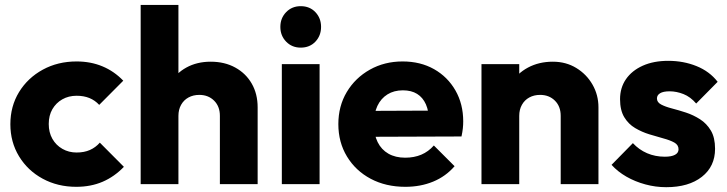

<svg xmlns="http://www.w3.org/2000/svg" viewBox="-20 -746 2947 778"><path d="M289 11Q213.5 11 152.8 -22Q92 -55 57 -112.8Q22 -170.5 22 -242.5Q22 -315.5 57.2 -373Q92.5 -430.5 153.5 -463.8Q214.5 -497 290.5 -497Q347.5 -497 395 -477.2Q442.5 -457.5 479.5 -419L382 -321Q365 -339.5 342.2 -348.8Q319.5 -358 290.5 -358Q258 -358 232.5 -343.5Q207 -329 192.2 -303.5Q177.5 -278 177.5 -243.5Q177.5 -209.5 192.2 -183.5Q207 -157.5 232.8 -142.8Q258.5 -128 290.5 -128Q321 -128 344.2 -138.2Q367.5 -148.5 384.5 -168L482 -70Q443.5 -30 395.8 -9.5Q348 11 289 11Z M871 0V-276.5Q871 -315 847.5 -338.2Q824 -361.5 787.6 -361.5Q762.9 -361.5 743.7 -351Q724.5 -340.5 713.8 -321.2Q703 -302 703 -276.5L643.5 -305.5Q643.5 -363 667.8 -405.8Q692 -448.5 734.9 -472.2Q777.9 -496 833.7 -496Q890.5 -496 933.5 -472.2Q976.5 -448.5 1000.2 -407Q1024 -365.5 1024 -311V0ZM550 0V-726H703V0Z M1122 0V-486H1275V0ZM1198.5 -553Q1163 -553 1139.5 -577.2Q1116 -601.5 1116 -637Q1116 -672.5 1139.5 -696.8Q1163 -721 1198.5 -721Q1235 -721 1258 -696.8Q1281 -672.5 1281 -637Q1281 -601.5 1258 -577.2Q1235 -553 1198.5 -553Z M1622.5 11Q1543.5 11 1482.2 -21.5Q1421 -54 1386 -111.8Q1351 -169.5 1351 -243Q1351 -316 1385.2 -373.2Q1419.5 -430.5 1478.8 -463.8Q1538 -497 1611.5 -497Q1683.5 -497 1738.8 -465.8Q1794 -434.5 1825.5 -379.5Q1857 -324.5 1857 -254Q1857 -240.5 1855.5 -226Q1854 -211.5 1850 -193L1431 -191.5V-296.5L1785 -298L1719 -253.5Q1718 -295.5 1705.8 -323.2Q1693.5 -351 1670.2 -365.5Q1647 -380 1612.5 -380Q1576.5 -380 1550 -363.5Q1523.5 -347 1509.2 -316.8Q1495 -286.5 1495 -244Q1495 -201 1510.2 -170.2Q1525.5 -139.5 1554 -123.2Q1582.5 -107 1622 -107Q1658 -107 1687 -119.2Q1716 -131.5 1738 -156.5L1822 -72.5Q1786 -31 1735 -10Q1684 11 1622.5 11Z M2252 0V-276.5Q2252 -315 2228.5 -338.2Q2205 -361.5 2168.6 -361.5Q2143.9 -361.5 2124.7 -351Q2105.5 -340.5 2094.8 -321.2Q2084 -302 2084 -276.5L2024.5 -305.5Q2024.5 -363 2049.8 -405.8Q2075 -448.5 2119.4 -472.2Q2163.9 -496 2220.2 -496Q2273.5 -496 2315.2 -470.5Q2357 -445 2381 -403Q2405 -361 2405 -311V0ZM1931 0V-486H2084V0Z M2679.5 12.5Q2636.5 12.5 2595 1.2Q2553.5 -10 2518.2 -30.2Q2483 -50.5 2458 -78L2544.5 -166Q2569 -139.5 2602 -125.2Q2635 -111 2674 -111Q2701 -111 2715.2 -118.8Q2729.5 -126.5 2729.5 -141Q2729.5 -159 2712.2 -168.5Q2695 -178 2668 -185.2Q2641 -192.5 2611 -201.8Q2581 -211 2553.8 -227Q2526.5 -243 2509.5 -271.2Q2492.5 -299.5 2492.5 -344Q2492.5 -390.5 2516.5 -425.2Q2540.5 -460 2584.5 -479.8Q2628.5 -499.5 2688 -499.5Q2749.5 -499.5 2802.2 -478.2Q2855 -457 2888 -414.5L2801 -326.5Q2778 -353.5 2749.5 -364.8Q2721 -376 2693.5 -376Q2667.5 -376 2654.8 -368.2Q2642 -360.5 2642 -347Q2642 -331.5 2659 -322.5Q2676 -313.5 2703 -306.5Q2730 -299.5 2759.8 -289.8Q2789.5 -280 2816.5 -262.8Q2843.5 -245.5 2860.5 -217Q2877.5 -188.5 2877.5 -143Q2877.5 -71.5 2824 -29.5Q2770.5 12.5 2679.5 12.5Z"/></svg>

Font: Outfit Thin
Style: Regular
Weight: 100
Designer: Rodrigo Fuenzalida
Foundry: fragTYPE
Version: Version 1.000